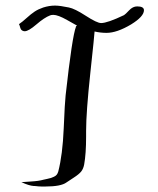

<svg xmlns="http://www.w3.org/2000/svg" viewBox="-20 -685 565 687"><path d="M318.4 -572.3Q318.4 -564.5 303.2 -423.8Q288.1 -283.2 288.1 -216.8V-196.3Q288.1 -134.8 281.2 -96.7Q278.3 -81.1 270.5 -71.3Q262.7 -61.5 243.7 -49.3Q224.6 -37.1 217.8 -32.2Q198.2 -17.6 141.6 -17.6Q135.7 -17.6 128.9 -17.6Q122.1 -17.6 117.7 -18.1Q113.3 -18.6 109.4 -19Q105.5 -19.5 103.5 -19.5H100.6Q84 -20.5 56.6 -33.2Q64.5 -34.2 91.3 -35.6Q118.2 -37.1 135.7 -42Q139.6 -43 148.9 -44.9Q158.2 -46.9 162.6 -48.3Q167 -49.8 173.3 -52.7Q179.7 -55.7 183.1 -60.1Q186.5 -64.5 188.5 -71.3Q204.1 -131.8 208 -225.6Q211.9 -319.3 214.8 -343.8Q238.3 -555.7 252 -589.8Q250 -589.8 253.4 -591.8Q256.8 -593.8 254.9 -593.8Q252.9 -594.7 220.2 -613.3Q187.5 -631.8 170.9 -631.8Q163.1 -631.8 159.2 -629.9Q138.7 -622.1 110.4 -597.7Q82 -573.2 68.4 -573.2Q64.5 -573.2 60.5 -575.2Q56.6 -577.1 54.7 -580.6Q52.7 -584 51.3 -589.8Q49.8 -595.7 47.9 -598.6Q59.6 -606.4 75.2 -620.6Q90.8 -634.8 104 -643.6Q117.2 -652.3 134.8 -658.2Q156.2 -665 176.8 -665Q194.3 -665 226.6 -658.2Q247.1 -654.3 287.1 -628.4Q327.1 -602.5 341.8 -602.5Q364.3 -602.5 423.8 -630.9Q428.7 -633.8 441.9 -647.9Q455.1 -662.1 470.7 -662.1Q495.1 -662.1 495.1 -648.4Q495.1 -626 449.2 -597.7Q398.4 -567.4 361.3 -567.4Q339.8 -567.4 318.4 -572.3Z"/></svg>

Font: Shelly2023
Style: Regular
Weight: 400
Version: Version 0.2